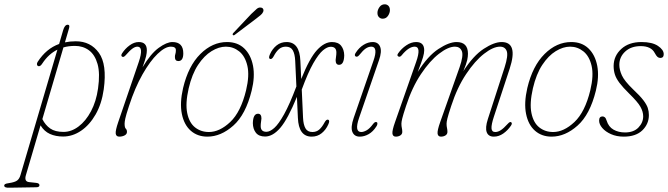

<svg xmlns="http://www.w3.org/2000/svg" viewBox="-128 -628 3108 893"><path d="M69 -333Q59 -317 49.5 -320.5Q45 -322 44 -327.8Q43 -333.5 47 -340Q87 -402 147 -423.5L165.5 -487Q173 -513 187 -513Q198 -513 193 -496L174 -431Q197.5 -436 224.5 -436Q293.5 -436 332 -382.2Q370.5 -328.5 354.5 -212.5Q345 -145 316.8 -95.8Q288.5 -46.5 249 -19.8Q209.5 7 165.5 7Q131 7 104.2 -5Q77.5 -17 60.5 -45L-7.5 186.5Q-16.5 216.5 7.5 219L40 222.5Q55.5 224 55.5 233.5Q55.5 243 40 243L-83 245Q-98 245.5 -103.2 242.8Q-108.5 240 -108.5 235.5Q-108.5 231 -104.2 228.2Q-100 225.5 -85.5 223.5Q-59 219.5 -48.2 211.5Q-37.5 203.5 -32.5 185.5L139 -397Q98 -377 69 -333ZM220.5 -414.5Q191.5 -414.5 167 -407.5L69 -74Q83 -46 105.8 -30.2Q128.5 -14.5 167.5 -14.5Q204 -14.5 237.5 -39.8Q271 -65 295.2 -110.5Q319.5 -156 328 -216.5Q338 -286.5 325.8 -330Q313.5 -373.5 285.8 -394Q258 -414.5 220.5 -414.5Z M440 -364.5Q433 -369 439.5 -379.5Q454 -402 475 -417.2Q496 -432.5 517.5 -432.5Q555 -432.5 555 -394Q555 -382.5 551.5 -366.8Q548 -351 535 -315Q573 -378.5 610.2 -405.5Q647.5 -432.5 674 -432.5Q724.5 -432.5 724.5 -380Q724.5 -344 701.5 -344Q685.5 -344 685.5 -363Q685.5 -371 687.8 -377.5Q690 -384 690 -395Q690 -411 666.5 -411Q640 -411 605 -377.5Q570 -344 534.8 -282Q499.5 -220 472 -135Q458 -92.5 454.8 -76.8Q451.5 -61 451.5 -53Q451.5 -34.5 457 -29.5Q462.5 -24.5 462.5 -14.5Q462.5 -4 451.5 1.8Q440.5 7.5 427 7.5Q412 7.5 410.2 -6.8Q408.5 -21 422 -60.5L517.5 -340Q541.5 -411 511 -411Q500.5 -411 488 -402Q475.5 -393 456 -370.5Q446.5 -360 440 -364.5Z M928 -432.5Q977 -432.5 1008 -402.8Q1039 -373 1048.8 -322Q1058.5 -271 1042.5 -206.5Q1015 -95 957.2 -43.8Q899.5 7.5 836.5 7.5Q790.5 7.5 759.2 -20Q728 -47.5 717.8 -98.2Q707.5 -149 723.5 -218.5Q748 -321.5 804 -377Q860 -432.5 928 -432.5ZM843.5 -14Q893.5 -14 942.8 -60.5Q992 -107 1016.5 -208Q1033 -277 1022.5 -322Q1012 -367 984.5 -389Q957 -411 922.5 -411Q890 -411 855.8 -390Q821.5 -369 793.2 -326.2Q765 -283.5 749.5 -217Q733.5 -147 742.8 -102Q752 -57 779.2 -35.5Q806.5 -14 843.5 -14ZM1040.5 -563Q1056.5 -578.5 1066.2 -586.8Q1076 -595 1086.5 -592.5Q1093.5 -591.5 1096.2 -585.5Q1099 -579.5 1095.5 -572Q1092 -564 1083 -556.8Q1074 -549.5 1063 -541L964.5 -466.5Q958.5 -461.5 955 -465.5Q953 -468 954.8 -471.2Q956.5 -474.5 959 -476.5Z M1269 -345 1273 -260.5Q1312 -358 1346.5 -395.2Q1381 -432.5 1416 -432.5Q1445 -432.5 1458.8 -415Q1472.5 -397.5 1473 -370.5Q1472 -326.5 1449 -326.5Q1433 -326.5 1433 -348.5Q1433.5 -356 1435 -365Q1436.5 -374 1436.5 -384Q1436.5 -410.5 1410 -410.5Q1394 -410.5 1374 -393.8Q1354 -377 1329.2 -333.8Q1304.5 -290.5 1275.5 -211.5L1281.5 -80Q1283 -48 1292.8 -31Q1302.5 -14 1325 -14Q1344 -14 1357 -25.5Q1370 -37 1381.5 -58.5Q1390 -74.5 1399 -71Q1407 -67.5 1399 -49.5Q1388 -24.5 1368.2 -8.5Q1348.5 7.5 1321.5 7.5Q1261 7.5 1257.5 -80L1253 -177.5Q1210.5 -74 1175.8 -33.5Q1141 7 1105 7Q1076 7 1062.2 -10.5Q1048.5 -28 1048 -55Q1049 -99 1072 -99Q1088 -99 1088 -77Q1087.5 -69.5 1086 -60.5Q1084.5 -51.5 1084.5 -41.5Q1084.5 -15 1111 -15Q1127.5 -15 1147.8 -33Q1168 -51 1193.5 -96.8Q1219 -142.5 1250.5 -226L1245 -345Q1243.5 -377 1233.8 -394Q1224 -411 1201.5 -411Q1183 -411 1169.8 -399.8Q1156.5 -388.5 1145 -366.5Q1136.5 -350.5 1127.5 -354Q1119.5 -357.5 1127.5 -375.5Q1138.5 -400.5 1158.2 -416.5Q1178 -432.5 1205 -432.5Q1265.5 -432.5 1269 -345Z M1651.5 -541Q1642 -541 1634.8 -548Q1627.5 -555 1627.5 -568Q1627.5 -581.5 1636.8 -594.8Q1646 -608 1661.5 -608Q1671.5 -608 1678.5 -601Q1685.5 -594 1685.5 -581Q1685.5 -567.5 1676.5 -554.2Q1667.5 -541 1651.5 -541ZM1542 -79.5Q1519.5 -14 1552 -14Q1563 -14 1577 -21.8Q1591 -29.5 1607 -51Q1616.5 -64 1624.5 -59.5Q1628 -57.5 1627.2 -51.5Q1626.5 -45.5 1622.5 -40Q1607 -15.5 1586.5 -4Q1566 7.5 1545.5 7.5Q1520 7.5 1511 -14.2Q1502 -36 1517 -79.5L1609 -345.5Q1620 -376.5 1617.8 -393.8Q1615.5 -411 1599 -411Q1586 -411 1573.2 -402.5Q1560.5 -394 1543 -372Q1534 -361 1526 -365.5Q1518 -371 1527.5 -384Q1542 -406.5 1563 -419.5Q1584 -432.5 1605.5 -432.5Q1631 -432.5 1640 -410.5Q1649 -388.5 1634.5 -347.5Z M1919.5 -60.5 2009.5 -315Q2028.5 -369.5 2020 -390.2Q2011.5 -411 1988 -411Q1956.5 -411 1913.8 -378Q1871 -345 1829.8 -283.2Q1788.5 -221.5 1760.5 -135Q1746.5 -92.5 1742.8 -76.8Q1739 -61 1739 -53Q1739 -41 1741 -32.8Q1743 -24.5 1743 -14.5Q1743 -4 1734 1.8Q1725 7.5 1713 7.5Q1699 7.5 1697.2 -6.8Q1695.5 -21 1709.5 -60.5L1807.5 -340Q1832.5 -411 1801 -411Q1773 -411 1740 -370.5Q1732 -361 1724.5 -365.5Q1717 -370 1723.5 -379.5Q1739 -402 1761.8 -417.2Q1784.5 -432.5 1807.5 -432.5Q1845 -432.5 1845 -394Q1845 -381 1839.5 -362Q1834 -343 1815 -293.5Q1862 -368 1911.2 -400.2Q1960.5 -432.5 1995.5 -432.5Q2048.5 -432.5 2048.5 -378Q2048.5 -365 2045 -348.5Q2041.5 -332 2027 -297Q2073.5 -369.5 2122 -401Q2170.5 -432.5 2205 -432.5Q2283 -432.5 2242.5 -308.5L2169 -85Q2157 -48.5 2158 -31.2Q2159 -14 2175.5 -14Q2188 -14 2201.2 -22.5Q2214.5 -31 2234.5 -53Q2244 -63.5 2249.5 -59.5Q2256 -54.5 2248.5 -43.5Q2233.5 -21.5 2212.8 -7Q2192 7.5 2169 7.5Q2143.5 7.5 2135.8 -13Q2128 -33.5 2141 -74L2219 -315Q2236.5 -370 2228.8 -390.5Q2221 -411 2197.5 -411Q2166 -411 2123.5 -378Q2081 -345 2039.8 -283.2Q1998.5 -221.5 1970.5 -135Q1956.5 -92.5 1952.8 -76.8Q1949 -61 1949 -53Q1949 -41 1951 -32.8Q1953 -24.5 1953 -14.5Q1953 -4 1944 1.8Q1935 7.5 1923 7.5Q1909 7.5 1907.2 -6.8Q1905.5 -21 1919.5 -60.5Z M2529 -432.5Q2578 -432.5 2609 -402.8Q2640 -373 2649.8 -322Q2659.5 -271 2643.5 -206.5Q2616 -95 2558.2 -43.8Q2500.5 7.5 2437.5 7.5Q2391.5 7.5 2360.2 -20Q2329 -47.5 2318.8 -98.2Q2308.5 -149 2324.5 -218.5Q2349 -321.5 2405 -377Q2461 -432.5 2529 -432.5ZM2444.5 -14Q2494.5 -14 2543.8 -60.5Q2593 -107 2617.5 -208Q2634 -277 2623.5 -322Q2613 -367 2585.5 -389Q2558 -411 2523.5 -411Q2491 -411 2456.8 -390Q2422.5 -369 2394.2 -326.2Q2366 -283.5 2350.5 -217Q2334.5 -147 2343.8 -102Q2353 -57 2380.2 -35.5Q2407.5 -14 2444.5 -14Z M2779 -12Q2819.5 -12 2841.5 -35Q2863.5 -58 2863.5 -87Q2863.5 -108.5 2850.8 -131.2Q2838 -154 2799 -192Q2769 -221.5 2753.2 -242.5Q2737.5 -263.5 2731.8 -281.8Q2726 -300 2726 -321.5Q2726.5 -368.5 2761.8 -400.5Q2797 -432.5 2855.5 -432.5Q2905.5 -432.5 2932.2 -414.5Q2959 -396.5 2959 -376Q2959 -358.5 2943 -358.5Q2936 -358.5 2930.2 -363.2Q2924.5 -368 2917.5 -381Q2901 -413.5 2852 -413.5Q2807 -413.5 2779.8 -388.2Q2752.5 -363 2752.5 -326.5Q2752.5 -303.5 2764.5 -277.2Q2776.5 -251 2816.5 -212.5Q2848 -183 2863.8 -162.5Q2879.5 -142 2884.8 -126Q2890 -110 2890 -93Q2890 -51.5 2859.8 -22Q2829.5 7.5 2773 7.5Q2740 7.5 2714 -4Q2688 -15.5 2673.2 -32.8Q2658.5 -50 2658.5 -67Q2658.5 -86.5 2674.5 -86.5Q2680 -86.5 2685 -82.5Q2690 -78.5 2693.5 -67Q2702.5 -38 2725.5 -25Q2748.5 -12 2779 -12Z"/></svg>

Font: Fraunces144ptSuperSoftThinItalic
Style: Italic
Weight: 100
Italic angle: -16°
Version: Version 1.000;[0bf87f6ff]